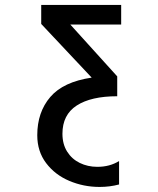

<svg xmlns="http://www.w3.org/2000/svg" viewBox="-20 -745 640 778"><path d="M265 -645.5 455 -435.5V-355Q349 -355 291 -317.5Q233 -280 233 -203Q233 -161 252 -130.8Q271 -100.5 303.2 -84.8Q335.5 -69 374.5 -69Q425 -69 462.5 -92.5V2.5Q425 12.5 383.5 12.5Q319 12.5 261 -12Q203 -36.5 167 -84Q131 -131.5 131 -197Q131 -290.5 183.8 -352Q236.5 -413.5 351.5 -430.5L147 -648V-725H471V-645.5Z"/></svg>

Font: JuliaMono Medium
Style: Regular
Weight: 500
Monospace: yes
Designer: cormullion
Foundry: corm
Version: Version 0.054; ttfautohint (v1.8.4)